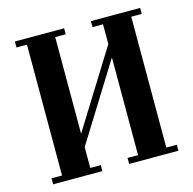

<svg xmlns="http://www.w3.org/2000/svg" viewBox="-102 -797 906 900"><g transform="rotate(-15 351.0 -346.5)"><path d="M47 0H286V-29H235V-130L467 -503V-29H416V0H655V-29H604V-664H655V-693H416V-664H467V-568L235 -195V-664H286V-693H47V-664H98V-29H47Z"/></g></svg>

Font: Monomakh Unicode
Style: Regular
Weight: 400
Version: Version 1.2